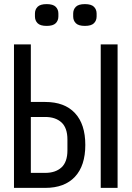

<svg xmlns="http://www.w3.org/2000/svg" viewBox="-20 -914 640 934"><path d="M207 -788Q176 -788 163 -801Q150 -814 150 -834V-848Q150 -868 163 -881Q176 -894 207 -894Q238 -894 251 -881Q264 -868 264 -848V-834Q264 -814 251 -801Q238 -788 207 -788ZM393 -788Q362 -788 349 -801Q336 -814 336 -834V-848Q336 -868 349 -881Q362 -894 393 -894Q424 -894 437 -881Q450 -868 450 -848V-834Q450 -814 437 -801Q424 -788 393 -788ZM48 -698H130V-418H200Q294 -418 344.5 -364Q395 -310 395 -209Q395 -108 344.5 -54Q294 0 200 0H48ZM200 -73Q250 -73 279 -99.5Q308 -126 308 -183V-235Q308 -292 279 -318.5Q250 -345 200 -345H130V-73ZM470 -698H552V0H470Z"/></svg>

Font: PlemolJP35 Console
Style: Regular
Weight: 400
Version: v2.0.3; ttfautohint (v1.8.4.7-5d5b-dirty) -l 6 -r 45 -G 200 